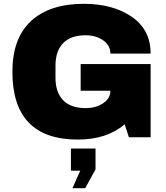

<svg xmlns="http://www.w3.org/2000/svg" viewBox="-20 -720 873 1007"><path d="M420 -700Q572 -700 671 -632Q770 -564 770 -439H559Q559 -482 521 -508.5Q483 -535 429 -535Q351 -535 311 -493.5Q271 -452 271 -376V-312Q271 -236 311 -194.5Q351 -153 429 -153Q483 -153 521 -178.5Q559 -204 559 -244H403V-384H770V0H656L634 -68Q540 12 388 12Q45 12 45 -344Q45 -519 142.5 -609.5Q240 -700 420 -700ZM481 59V168L427 267H360L401 175H352V59Z"/></svg>

Font: Archicoco
Style: Regular
Weight: 400
Designer: Hector Gatti
Foundry: Hector Gatti
Version: 1.002